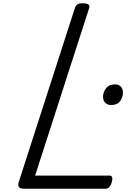

<svg xmlns="http://www.w3.org/2000/svg" viewBox="-20 -1150 797 1170"><path d="M126 0Q81 0 94 -40L437 -1103Q442 -1117 452 -1123.5Q462 -1130 484 -1130Q507 -1130 518 -1123Q529 -1116 523 -1100L194 -80H648Q659 -80 663 -70.5Q667 -61 661 -40Q656 -21 646 -10.5Q636 0 625 0ZM657 -510Q636 -510 622 -523Q608 -536 608 -561Q608 -588 626 -612Q644 -636 681 -636Q701 -636 715 -623.5Q729 -611 729 -585Q729 -558 712 -534Q695 -510 657 -510Z"/></svg>

Font: Playwrite CU
Style: Regular
Weight: 400
Designer: Veronika Burian, José Scaglione
Foundry: TypeTogether
Version: Version 1.002